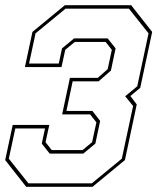

<svg xmlns="http://www.w3.org/2000/svg" viewBox="-35 -720 606 740"><path d="M66 0 -15 -103 14 -238.5H155L140.5 -172L164.5 -141.5H283L320 -172L336.5 -248.5L312.5 -279H204.5L234.5 -420H342L380 -453.5L396 -528L372 -558.5H253.5L216.5 -528L202 -461.5H61L90 -597L215 -700H470.5L551.5 -597L505.5 -381.5L467.5 -350L492 -317.5L446.5 -103L321.5 0ZM74.5 -13.5H319L434.5 -108.5L478 -311.5L447.5 -349L494 -387.5L537.5 -591.5L462 -686.5H217.5L102 -591.5L77 -475H191.5L204 -533.5L250.5 -572H380L410.5 -533.5L392.5 -448L345 -406.5H245L221 -292.5H321L351 -254L332.5 -166.5L286 -128H156.5L126 -166.5L138.5 -225H24L-1 -108.5Z"/></svg>

Font: Tourney Thin
Style: Italic
Weight: 100
Italic angle: -12°
Designer: Tyler Finck
Foundry: Etcetera Type Co
Version: Version 1.015